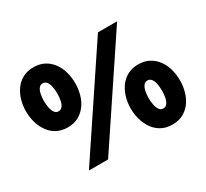

<svg xmlns="http://www.w3.org/2000/svg" viewBox="-132 -833 1118 1042"><g transform="rotate(-30 427.0 -312.5)"><path d="M177.1 -259.7Q138.9 -259.7 109.7 -275.3Q80.6 -291 61.5 -317.7Q42.4 -344.4 32.6 -378.5Q22.9 -412.5 22.9 -447.9Q22.9 -484.7 32.6 -518.4Q42.4 -552.1 61.5 -578.5Q80.6 -604.9 109.4 -620.5Q138.2 -636.1 177.1 -636.1Q216 -636.1 244.8 -620.5Q273.6 -604.9 293.1 -578.5Q312.5 -552.1 321.9 -518.4Q331.2 -484.7 331.2 -447.9Q331.2 -412.5 321.9 -378.5Q312.5 -344.4 293.1 -317.7Q273.6 -291 244.8 -275.3Q216 -259.7 177.1 -259.7ZM177.1 -360.4Q192.4 -360.4 201.7 -372.9Q211.1 -385.4 214.9 -405.6Q218.8 -425.7 218.8 -447.9Q218.8 -471.5 214.9 -491.3Q211.1 -511.1 201.7 -523.3Q192.4 -535.4 177.1 -535.4Q161.8 -535.4 152.8 -523.3Q143.8 -511.1 139.6 -491.3Q135.4 -471.5 135.4 -447.9Q135.4 -425.7 139.6 -405.6Q143.8 -385.4 152.8 -372.9Q161.8 -360.4 177.1 -360.4ZM158.3 0 575.7 -625H695.8L278.5 0ZM677.1 11.1Q638.9 11.1 609.7 -4.5Q580.6 -20.1 561.5 -46.9Q542.4 -73.6 532.6 -107.6Q522.9 -141.7 522.9 -177.1Q522.9 -213.9 532.6 -247.6Q542.4 -281.2 561.5 -307.6Q580.6 -334 609.4 -349.7Q638.2 -365.3 677.1 -365.3Q716 -365.3 744.8 -349.7Q773.6 -334 793.1 -307.6Q812.5 -281.2 821.9 -247.6Q831.2 -213.9 831.2 -177.1Q831.2 -141.7 821.9 -107.6Q812.5 -73.6 793.1 -46.9Q773.6 -20.1 744.8 -4.5Q716 11.1 677.1 11.1ZM677.1 -89.6Q692.4 -89.6 701.7 -102.1Q711.1 -114.6 714.9 -134.7Q718.8 -154.9 718.8 -177.1Q718.8 -200.7 714.9 -220.5Q711.1 -240.3 701.7 -252.4Q692.4 -264.6 677.1 -264.6Q661.8 -264.6 652.8 -252.4Q643.8 -240.3 639.6 -220.5Q635.4 -200.7 635.4 -177.1Q635.4 -154.9 639.6 -134.7Q643.8 -114.6 652.8 -102.1Q661.8 -89.6 677.1 -89.6Z"/></g></svg>

Font: Afacad Flux ExtraBold
Style: Regular
Weight: 800
Designer: Kristian Moeller
Foundry: Dicotype
Version: Version 1.100